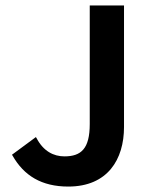

<svg xmlns="http://www.w3.org/2000/svg" viewBox="-20 -674 554 706"><path d="M26 -102C68 -28 133 12 231 12C376 12 436 -88 436 -207V-654H310V-218C310 -128 279 -99 217 -99C177 -99 140 -118 115 -165L112 -170L24 -105Z"/></svg>

Font: Falling Sky
Style: Med
Weight: 500
Designer: Paul D. Hunt
Foundry: Adobe Systems Incorporated
Version: Version 1.02